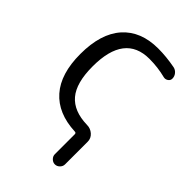

<svg xmlns="http://www.w3.org/2000/svg" viewBox="-213 -614 879 879"><g transform="rotate(45 226.5 -175.0)"><path d="M273 9Q160 4 100 -64Q40 -132 40 -260Q40 -392 101.5 -461Q163 -530 275 -530Q327 -530 385 -519Q399 -516 408.5 -504.5Q418 -493 418 -478Q418 -466 407.5 -459Q397 -452 385 -455Q334 -468 280 -468Q120 -468 120 -260Q120 -153 162 -103.5Q204 -54 291 -52Q314 -52 331 -37Q348 -22 348 0V147Q348 160 338 170Q328 180 315 180Q302 180 292 170Q282 160 282 147V18Q282 9 273 9Z"/></g></svg>

Font: Rounded Mplus 1c
Style: Regular
Weight: 400
Version: Version 1.059.20150529